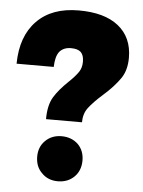

<svg xmlns="http://www.w3.org/2000/svg" viewBox="-52 -749 593 798"><g transform="rotate(5 244.5 -349.5)"><path d="M70 -643C28 -600 7 -541 6 -464H161C162 -493 167 -514 178 -528C189 -541 205 -548 226 -548C245 -548 258 -544 267 -536C276 -527 280 -514 280 -496C280 -479 276 -465 268 -453C259 -440 246 -425 228 -408C203 -384 183 -361 169 -338C155 -315 148 -284 148 -245H298C298 -268 304 -289 317 -306C330 -323 349 -343 375 -366C406 -393 429 -419 445 -442C461 -465 469 -494 469 -529C469 -586 449 -630 410 -661C371 -692 316 -707 245 -707C170 -707 112 -686 70 -643ZM288 -154C270 -171 247 -180 219 -180C192 -180 169 -171 152 -154C134 -137 125 -114 125 -87C125 -59 134 -36 152 -19C169 -1 192 8 219 8C247 8 270 -1 288 -19C305 -36 314 -59 314 -87C314 -114 305 -137 288 -154Z"/></g></svg>

Font: Argentum Sans ExtraBold
Style: Regular
Weight: 800
Designer: Julieta Ulanovsky
Foundry: Julieta Ulanovsky
Version: Version 5.001;February 15, 2019;FontCreator 11.5.0.2425 64-b